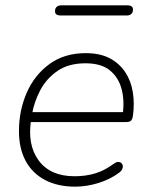

<svg xmlns="http://www.w3.org/2000/svg" viewBox="-20 -691 563 719"><path d="M261 8Q196 8 148.5 -17Q101 -42 76 -88.5Q51 -135 51 -200Q51 -277 80 -343.5Q109 -410 165 -451Q221 -492 301 -492Q355 -492 391.5 -472.5Q428 -453 449.5 -420Q471 -387 477.5 -345Q484 -303 478 -259Q476 -245 471 -239.5Q466 -234 453 -234H80L86 -271H458L439 -259Q447 -313 435.5 -357Q424 -401 391.5 -427.5Q359 -454 300 -454Q237 -454 195.5 -425.5Q154 -397 131 -353.5Q108 -310 100 -264L97 -246Q81 -150 124.5 -90.5Q168 -31 259 -31Q301 -31 336 -41.5Q371 -52 405 -77Q414 -84 421 -84.5Q428 -85 433 -81.5Q438 -78 439.5 -72Q441 -66 438 -58.5Q435 -51 427 -45Q394 -20 349.5 -6Q305 8 261 8ZM455 -633H207Q186 -633 186 -649Q186 -660 192.5 -665.5Q199 -671 209 -671H457Q478 -671 478 -655Q478 -645 472 -639Q466 -633 455 -633Z"/></svg>

Font: Nunito Variable Extra Light
Style: Italic
Weight: 200
Italic angle: -9°
Designer: Vernon Adams
Foundry: Vernon Adams
Version: Version 3.602